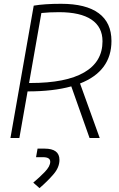

<svg xmlns="http://www.w3.org/2000/svg" viewBox="-20 -723 626 1006"><path d="M34.7 0 156.7 -693.4Q212.4 -703.1 300.3 -703.1Q430.2 -703.1 497.1 -653.8Q564 -604.5 564 -508.3Q564 -350.1 399.4 -285.6L502.4 0H449.2L353.5 -270.5Q258.8 -244.1 124.5 -244.1L81.5 0ZM132.3 -288.1H139.6Q325.7 -288.1 421.4 -343.8Q517.1 -399.4 517.1 -506.8Q517.1 -581.5 459.2 -620.4Q401.4 -659.2 289.1 -659.2Q237.3 -659.2 196.8 -654.8ZM187 262.7 154.3 233.9Q186 207.5 214.6 178Q243.2 148.4 243.2 124.5Q243.2 100.6 205.6 100.6H168.9L176.8 55.7H213.4Q291.5 55.7 291.5 114.7Q291.5 153.8 260.5 189.9Q229.5 226.1 187 262.7Z"/></svg>

Font: CaskaydiaCove NFP ExtraLight
Style: Italic
Weight: 200
Italic angle: -10°
Designer: Aaron Bell
Foundry: Saja Typeworks
Version: Version 2111.001; VTT 6.35;Nerd Fonts 3.1.1